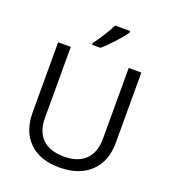

<svg xmlns="http://www.w3.org/2000/svg" viewBox="-165 -1053 1057 1185"><g transform="rotate(20 364.0 -460.5)"><path d="M637.2 -713.9V-252Q637.2 -129.9 563.5 -60.1Q489.7 9.8 360.8 9.8Q231.9 9.8 161.4 -60.5Q90.8 -130.9 90.8 -253.9V-713.9H173.8V-248Q173.8 -158.7 222.7 -110.8Q271.5 -63 366.2 -63Q456.5 -63 505.4 -111.1Q554.2 -159.2 554.2 -249V-713.9ZM293 -783.2Q316.4 -813.5 343.5 -856.4Q370.6 -899.4 386.2 -931.2H484.9V-920.9Q463.4 -889.2 420.9 -842.8Q378.4 -796.4 347.2 -771H293Z"/></g></svg>

Font: Open Sans Y to K
Style: Regular
Weight: 400
Version: Version 1.10